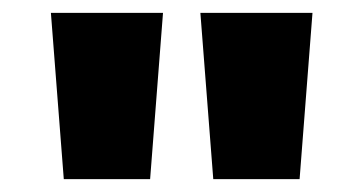

<svg xmlns="http://www.w3.org/2000/svg" viewBox="-20 -734 564 298"><path d="M233 -714 213 -456H79L59 -714ZM465 -714 445 -456H311L291 -714Z"/></svg>

Font: Noto Sans Hebrew Thin Black
Style: Regular
Weight: 900
Version: Version 3.001